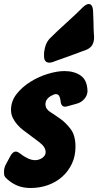

<svg xmlns="http://www.w3.org/2000/svg" viewBox="-42 -932 490 959"><path d="M221 -622Q212 -619 205 -619Q178 -619 178 -651V-661Q178 -672 179 -675Q184 -714 204 -737L245 -777Q277 -807 307 -834Q337 -861 365 -889L369 -893Q388 -912 401 -912Q422 -912 423 -873L425 -820Q425 -806 425.5 -791Q426 -776 427 -762L428 -746Q428 -724 419.5 -708.5Q411 -693 391 -684L372 -677Q306 -652 240 -629ZM260 -431Q259 -442 254 -452Q249 -462 235 -462Q230 -462 219 -456Q205 -450 195 -438.5Q185 -427 185 -411Q185 -388 208.5 -373Q232 -358 260 -338Q288 -318 311.5 -286.5Q335 -255 335 -199Q335 -152 317 -114Q299 -76 268.5 -49Q238 -22 197.5 -7.5Q157 7 111 7Q73 7 44.5 -5Q16 -17 -7 -38Q-21 -50 -21.5 -61.5Q-22 -73 -22 -74Q-22 -95 -12 -112L10 -153Q22 -175 37 -175Q46 -175 60 -164Q76 -151 96 -141.5Q116 -132 133 -132Q152 -132 169 -143Q186 -155 186 -172Q186 -184 179 -196Q172 -208 154 -222L106 -258Q91 -269 74.5 -281.5Q58 -294 44.5 -309.5Q31 -325 22 -343Q13 -361 13 -383Q13 -427 41 -462.5Q69 -498 110 -523.5Q151 -549 197 -563Q243 -577 280 -577Q328 -577 360.5 -555Q393 -533 395 -479V-475Q394 -455 379 -437.5Q364 -420 341 -414L294 -401Q286 -399 283 -399Q262 -399 260 -431Z"/></svg>

Font: Bangerz 2
Style: Regular
Weight: 400
Designer: vernon adams
Foundry: Vernon Adams
Version: Version 2.10;December 28, 2023;FontCreator 13.0.0.2683 64-bi